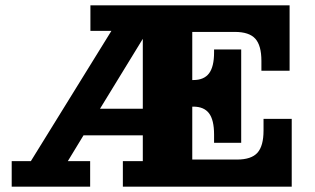

<svg xmlns="http://www.w3.org/2000/svg" viewBox="-20 -702 1183 722"><path d="M517 -293V-556L356 -293ZM24 0V-96H96L399 -586H320V-682H1069V-436H963V-473Q963 -531 940 -556.5Q917 -582 863 -582H703V-401H707Q747 -401 766 -426Q785 -451 785 -505V-516H887V-165H785V-196Q785 -251 766 -276Q747 -301 707 -301H703V-102H871Q925 -102 948 -127.5Q971 -153 971 -211V-255H1077V0H442V-96H517V-193H294L235 -96H319V0Z"/></svg>

Font: Montagu Slab 16pt
Style: Bold
Weight: 700
Designer: Florian Karsten
Foundry: Florian Karsten
Version: Version 1.000; ttfautohint (v1.8.3)